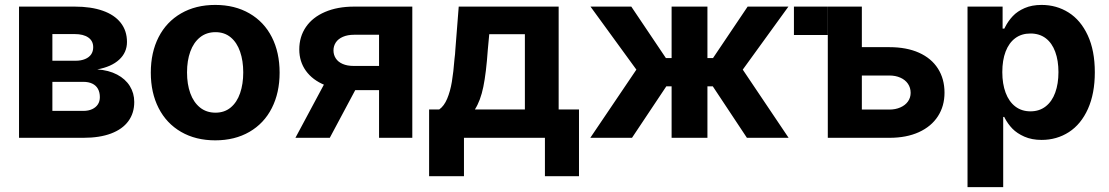

<svg xmlns="http://www.w3.org/2000/svg" viewBox="-20 -557 4481 776"><path d="M56.9 -530.3H282Q347.9 -530.3 395.1 -513.7Q442.4 -497.2 467.8 -465Q493.2 -432.7 493.2 -387.4Q493.2 -344.9 461.7 -315.9Q430.3 -286.9 373 -276.5Q419.6 -273.3 453.2 -255.6Q486.9 -237.9 504.7 -209.2Q522.6 -180.4 522.6 -144.8Q522.6 -99.9 498.8 -67.4Q475.1 -34.9 428.9 -17.4Q382.7 0 316.8 0H56.9ZM383.6 -164.3Q383.6 -183.9 375.8 -197.9Q368.1 -211.8 353 -219Q338 -226.2 316.8 -226.2H191.7V-108.8H316.8Q337.5 -108.8 352.6 -115.9Q367.6 -122.9 375.6 -135.2Q383.6 -147.4 383.6 -164.3ZM356.7 -366.2Q356.7 -391.6 336.9 -405.4Q317 -419.3 282 -419.3H191.7V-311.5H285.3Q307.6 -311.5 323.8 -318.3Q340.1 -325.1 348.4 -337.2Q356.7 -349.4 356.7 -366.2Z M589.5 -263.2Q589.5 -345.3 621.1 -407Q652.8 -468.8 711.8 -502.9Q770.9 -537.1 849.9 -537.1Q929 -537.1 988.1 -502.9Q1047.2 -468.8 1078.6 -407Q1110.1 -345.3 1110.1 -263.2Q1110.1 -182.2 1078.6 -120.2Q1047.2 -58.2 988.1 -24Q929 10.2 849.9 10.2Q770.9 10.2 711.8 -24Q652.8 -58.2 621.1 -120.2Q589.5 -182.2 589.5 -263.2ZM963.1 -264.4Q963.1 -311.3 950.4 -348.1Q937.7 -385 912.5 -406Q887.3 -427 851 -427Q814.2 -427 788.2 -406Q762.3 -385 749.1 -348.4Q735.9 -311.9 735.9 -264.4Q735.9 -216.9 749.1 -180.2Q762.3 -143.6 788.2 -122.6Q814.2 -101.6 851 -101.6Q887.3 -101.6 912.5 -122.6Q937.7 -143.6 950.4 -180.5Q963.1 -217.4 963.1 -264.4Z M1512 -416.5H1411.1Q1384.8 -416.5 1365.7 -408.1Q1346.6 -399.7 1337.2 -385.3Q1327.8 -370.9 1327.8 -353.3Q1327.8 -335.5 1337.1 -321.1Q1346.3 -306.7 1364.9 -298.6Q1383.4 -290.5 1409.5 -290.5H1559.5V-192.7H1409.5Q1342.6 -192.7 1292.8 -213.2Q1243.1 -233.6 1216.3 -270.9Q1189.6 -308.2 1189.6 -357.1Q1189.6 -408.7 1216.5 -448Q1243.4 -487.2 1293.7 -508.7Q1343.9 -530.3 1411.1 -530.3H1646.4V0H1512ZM1321.6 -275.7H1460L1312.9 0H1174Z M1714.3 -114.7H1755.4Q1775 -128.6 1787.3 -158Q1799.7 -187.4 1806.3 -226.5Q1812.8 -265.6 1817 -319.6Q1818.4 -329.1 1819.1 -337.8Q1819.8 -346.5 1820.3 -355.4L1834 -530.3H2237.9V-114.7H2320.1V155.1H2182.4V0H1855.2V155.1H1714.3ZM2101.4 -114.7V-418.9H1957.4L1951.5 -355.4Q1945 -262.6 1933.5 -206.3Q1922 -150 1899.4 -114.7Z M2552 -275.6 2366.6 -530.3H2531.5L2671.3 -322.4H2694.4V-530.3H2839.2V-322.4H2861.8L3001.7 -530.3H3166.5L2982 -275.6L3167.3 0H2998.8L2860.8 -208.2H2839.2V0H2694.4V-208.2H2673.1L2534.3 0H2365.8Z M3325.3 -415.5H3188.8V-530.3H3325.3ZM3797.4 -182.4Q3797.4 -128.4 3770.8 -87.2Q3744.2 -45.9 3693.9 -22.9Q3643.6 0 3574.8 0H3325.7V-530.3H3463.3V-114.2H3574.8Q3599.4 -114.2 3619 -122.9Q3638.7 -131.5 3649.6 -146.8Q3660.5 -162.1 3660.5 -181.8Q3660.5 -202.5 3649.6 -218.5Q3638.7 -234.4 3619 -243.1Q3599.4 -251.8 3574.8 -251.8H3415.9V-366.4H3574.8Q3644 -366.4 3694.1 -344Q3744.2 -321.6 3770.8 -279.9Q3797.4 -238.3 3797.4 -182.4Z M3890.4 -530.3H4032.2V-441.3H4039.2L4042.2 -447.4Q4054.7 -472.1 4073.3 -491.8Q4091.9 -511.6 4121.2 -524.3Q4150.4 -537.1 4189.8 -537.1Q4250.1 -537.1 4298.9 -506.4Q4347.7 -475.7 4376.3 -414.2Q4404.9 -352.8 4404.9 -264.8Q4404.9 -178.9 4377.1 -116.9Q4349.3 -55 4300.3 -23.2Q4251.2 8.5 4189.7 8.5Q4150.3 8.5 4120.3 -4.7Q4090.4 -17.9 4071.8 -37Q4053.2 -56.2 4040.2 -81.3L4039.2 -84.4H4034.6V199.2H3890.4ZM4144.8 -107Q4180.9 -107 4206.4 -127Q4232 -147 4244.9 -182.8Q4257.9 -218.5 4257.9 -265.6Q4257.9 -312.3 4244.9 -347.6Q4232 -382.9 4206.7 -402.3Q4181.3 -421.6 4144.8 -421.6Q4108.7 -421.6 4083.3 -402.7Q4057.9 -383.8 4044.4 -348.7Q4031 -313.6 4031 -265.6Q4031 -218.2 4044.4 -182.2Q4057.9 -146.2 4083.5 -126.6Q4109.1 -107 4144.8 -107Z"/></svg>

Font: Pretendard JP Variable
Style: Regular
Weight: 400
Designer: Base glyphs from Inter by Rasmus Andersson; Hangul glyphs from Noto Sans CJK(Source Han Sans) by Jang Soo-young and Kang
Foundry: Kil Hyung-jin
Version: Version 1.307;Glyphs 3.2 (3192)